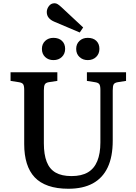

<svg xmlns="http://www.w3.org/2000/svg" viewBox="-20 -1148 838 1182"><path d="M401 14Q330 14 278 -4Q226 -22 193.5 -56.5Q161 -91 145 -142.5Q129 -194 129 -261V-595Q129 -620 122.5 -629.5Q116 -639 96 -642L45 -650V-703H333V-650L280 -642Q262 -639 256 -628.5Q250 -618 250 -592V-266Q250 -197 267.5 -152Q285 -107 322.5 -85.5Q360 -64 420 -64Q482 -64 521 -87Q560 -110 579 -156.5Q598 -203 598 -271V-595Q598 -620 591.5 -629.5Q585 -639 565 -642L515 -650V-703H756V-650L705 -642Q686 -639 680 -629Q674 -619 674 -591V-282Q674 -183 643 -117.5Q612 -52 551.5 -19Q491 14 401 14ZM471 -948 313 -1015Q292 -1024 280 -1038.5Q268 -1053 268 -1074Q268 -1093 281 -1110.5Q294 -1128 316 -1128Q326 -1128 335.5 -1122Q345 -1116 358 -1104L492 -979ZM520 -778Q490 -778 469.5 -797Q449 -816 449 -847Q449 -877 469 -896Q489 -915 520 -915Q554 -915 573 -896.5Q592 -878 592 -847Q592 -817 572 -797.5Q552 -778 520 -778ZM309 -778Q278 -778 258 -797Q238 -816 238 -847Q238 -877 258 -896Q278 -915 309 -915Q342 -915 361.5 -896.5Q381 -878 381 -847Q381 -817 361 -797.5Q341 -778 309 -778Z"/></svg>

Font: Literata 18pt Medium
Style: Regular
Weight: 500
Designer: Latin by Veronika Burian and Jose Scaglione. Greek by Irene Vlachou. Cyrillic by Vera Evstafieva.
Foundry: TypeTogether
Version: Version 3.103;gftools[0.9.29]